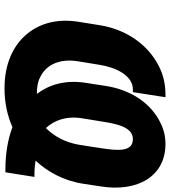

<svg xmlns="http://www.w3.org/2000/svg" viewBox="30 -792 771 872"><g transform="rotate(90 416.0 -355.5)"><path d="M78 -323C62 -220 91 -140 139 -86C188 -30 269 10 380 10C447 10 505 -3 557 -26C610 -6 674 6 750 6H762L783 -126H771C748 -126 730 -128 709 -131C759 -185 800 -257 814 -347L826 -426C840 -513 827 -585 795 -637C765 -684 713 -721 634 -721C601 -721 569 -714 539 -699C450 -657 388 -566 370 -451L356 -361C341 -266 364 -192 406 -137H404C376 -137 351 -141 332 -151C275 -177 244 -238 258 -324L274 -422C285 -493 321 -573 386 -573H398L421 -721H409C370 -721 332 -714 297 -699C194 -655 115 -554 94 -423ZM517 -344 533 -442C544 -513 562 -573 611 -573C668 -573 665 -510 653 -432L638 -334C627 -266 599 -216 561 -178C526 -216 505 -270 517 -344Z"/></g></svg>

Font: Asimov Pro
Style: UltObl
Weight: 900
Designer: Google
Version: Version 2.000980; 2014